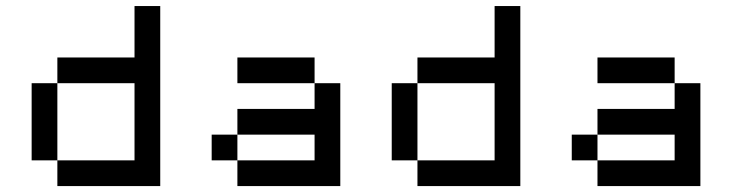

<svg xmlns="http://www.w3.org/2000/svg" viewBox="-20 -628 2471 648"><path d="M173.6 -86.8H86.8V-347.2H173.6ZM434 -86.8V-347.2H173.6V-434H434V-607.6H520.8V0H173.6V-86.8Z M781.2 -173.6V-86.8H1041.7V-173.6ZM781.2 -173.6V-260.4H1041.7V-347.2H1128.5V0H781.2V-86.8H694.4V-173.6ZM1041.7 -347.2H781.2V-434H1041.7Z M1388.9 -86.8H1302.1V-347.2H1388.9ZM1649.3 -86.8V-347.2H1388.9V-434H1649.3V-607.6H1736.1V0H1388.9V-86.8Z M1996.5 -173.6V-86.8H2256.9V-173.6ZM1996.5 -173.6V-260.4H2256.9V-347.2H2343.8V0H1996.5V-86.8H1909.7V-173.6ZM2256.9 -347.2H1996.5V-434H2256.9Z"/></svg>

Font: 8-bit Operator+ 8
Style: Regular
Weight: 400
Designer: GrandChaos9000
Version: Version 1.3.0 - August 1, 2014